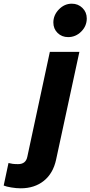

<svg xmlns="http://www.w3.org/2000/svg" viewBox="-152 -797 490 1040"><path d="M217 -596Q183 -596 160 -618.5Q137 -641 137 -675Q137 -715 167 -746Q197 -777 237 -777Q271 -777 294.5 -754Q318 -731 318 -697Q318 -656 288 -626Q258 -596 217 -596ZM-40 223Q-63 223 -90.5 218.5Q-118 214 -132 208L-106 86Q-95 89 -83 90.5Q-71 92 -54 92Q-33 92 -20.5 82Q-8 72 -4 52L118 -516H278L152 67Q136 142 85.5 182.5Q35 223 -40 223Z"/></svg>

Font: Red Hat Text
Style: Bold Italic
Weight: 700
Italic angle: -12°
Designer: Pentagram / MCKL
Foundry: Pentagram / MCKL
Version: Version 1.003; Red Hat Text Bold Italic